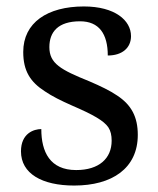

<svg xmlns="http://www.w3.org/2000/svg" viewBox="-20 -565 491 595"><path d="M210 10C327 10 407 -43 407 -147C407 -203 387 -240 343 -269C321 -284 292 -298 257 -313C168 -349 133 -368 133 -419C133 -466 160 -499 228 -499C287 -499 314 -460 314 -393C359 -393 386 -417 386 -453C386 -502 336 -545 240 -545C127 -545 52 -495 52 -404C52 -345 74 -311 119 -282C141 -267 169 -253 203 -238C268 -210 302 -191 316 -170C323 -159 326 -146 326 -129C326 -74 287 -38 216 -38C135 -38 108 -94 108 -165C85 -165 45 -152 45 -96C45 -27 110 10 210 10Z"/></svg>

Font: Liu Chibing Harmony Marks (Sposobin) Font
Style: Regular
Weight: 400
Designer: Liu Chibing
Foundry: Liu Chibing
Version: Version 1.003